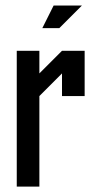

<svg xmlns="http://www.w3.org/2000/svg" viewBox="-20 -687 373 707"><path d="M208.3 -416.7 125 -333.3V0H41.7V-500H125V-416.7L208.3 -500H291.7V-333.3H208.3ZM135.8 -583.3 177.5 -666.7H281.7L198.3 -583.3Z"/></svg>

Font: Yulong
Style: Regular
Weight: 400
Designer: GGBotNet
Foundry: f0n7.com
Version: 1.00